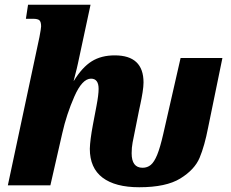

<svg xmlns="http://www.w3.org/2000/svg" viewBox="-20 -780 971 808"><path d="M358 -154Q359 -191 371 -255L386 -334Q395 -381 395 -406Q395 -449 363 -449Q326 -449 293 -374Q260 -299 242 -219L192 0H13L146 -624Q153 -661 153 -669Q153 -687 146.5 -694Q140 -701 118 -701H89L98 -760H361L308 -513L303 -491Q292 -446 290 -440H291Q326 -497 366 -522Q406 -547 463 -547Q584 -547 584 -433Q584 -416 580 -391Q576 -366 571 -343L565 -315L538 -180Q534 -159 534 -135Q534 -74 580 -74Q600 -74 614.5 -86Q629 -98 641.5 -128.5Q654 -159 667 -216L740 -536H916L856 -244Q841 -166 820 -116Q799 -66 739 -29Q679 8 566 8Q465 8 411.5 -32.5Q358 -73 358 -154Z"/></svg>

Font: Noto Serif NarrowBlack
Style: Italic
Weight: 900
Width: 4
Italic angle: -12°
Designer: Monotype Design Team
Foundry: Monotype Imaging Inc.
Version: Version 1.001